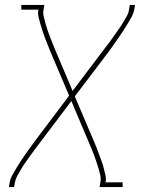

<svg xmlns="http://www.w3.org/2000/svg" viewBox="-20 -550 640 775"><path d="M16 205 19 187Q22 171 30 156.5Q38 142 46.5 128Q55 114 64 100Q73 86 82.5 72.5Q92 59 102 45.5Q112 32 122 18L259 -164L182 -345Q177 -358 171.5 -371.5Q166 -385 161 -398.5Q156 -412 151.5 -425.5Q147 -439 143 -453Q139 -467 135.5 -481.5Q132 -496 135 -511H66V-530H159L156 -512Q153 -497 156.5 -483Q160 -469 163.5 -456Q167 -443 171.5 -429.5Q176 -416 181 -403.5Q186 -391 191 -378Q196 -365 201 -353L273 -183L403 -355Q413 -367 422 -379.5Q431 -392 440 -405Q449 -418 458 -430.5Q467 -443 475 -456.5Q483 -470 491 -483.5Q499 -497 501 -512L504 -530H525L522 -512Q519 -496 511 -481.5Q503 -467 494.5 -453Q486 -439 477 -425Q468 -411 458.5 -397.5Q449 -384 439.5 -370.5Q430 -357 420 -343L282 -161L359 20Q365 33 370 46.5Q375 60 380 73.5Q385 87 390 100.5Q395 114 398.5 128Q402 142 405.5 156.5Q409 171 406 186H475V205H382L385 187Q388 172 385 158Q382 144 378 131Q374 118 369.5 104.5Q365 91 360.5 78.5Q356 66 350.5 53Q345 40 340 28L268 -142L138 30Q129 42 119.5 54.5Q110 67 101 80Q92 93 83 105.5Q74 118 66 131.5Q58 145 50.5 158.5Q43 172 40 187L37 205Z"/></svg>

Font: Iosevka Curly Slab ThEx
Style: Italic
Weight: 100
Width: 7
Italic angle: -9°
Monospace: yes
Designer: Belleve Invis
Foundry: Belleve Invis
Version: Version 11.1.0; ttfautohint (v1.8.3)